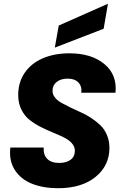

<svg xmlns="http://www.w3.org/2000/svg" viewBox="-20 -996 662 1023"><path d="M563 -208Q563 -113.3 488.8 -53.2Q414.6 6.8 290 6.8Q210 6.8 150.1 -17.1Q90.3 -41 58.6 -90.8Q26.9 -140.6 35.2 -210H212.9Q210 -172.4 231.2 -150.1Q252.4 -127.9 294.9 -127.9Q333.5 -127.9 356.2 -144.8Q378.9 -161.6 378.9 -192.9Q378.9 -215.3 362.3 -233.4Q345.7 -251.5 319.3 -264.4Q293 -277.3 261 -290.3Q229 -303.2 196.8 -319.6Q164.6 -335.9 137.9 -356.9Q111.3 -377.9 94.5 -411.1Q77.6 -444.3 77.1 -486.8Q76.2 -556.2 111.3 -607.7Q146.5 -659.2 208.3 -685.5Q270 -711.9 350.1 -711.9Q467.3 -711.9 536.1 -654.8Q605 -597.7 595.2 -502H413.1Q417.5 -535.2 397.9 -556.2Q378.4 -577.1 340.8 -577.1Q304.7 -577.1 282.2 -559.6Q259.8 -542 259.8 -512.2Q259.8 -493.2 272.7 -476.6Q285.6 -460 307.1 -448.2Q328.6 -436.5 355.7 -423.1Q382.8 -409.7 411.4 -397.2Q439.9 -384.8 467 -366.7Q494.1 -348.6 515.6 -327.9Q537.1 -307.1 550 -276.1Q563 -245.1 563 -208ZM293 -859.9 555.2 -976.1 532.2 -842.8 272 -742.2Z"/></svg>

Font: Poppins
Style: Bold Italic
Weight: 700
Italic angle: -10°
Designer: Ninad Kale (Devanagari), Jonny Pinhorn (Latin)
Foundry: Indian Type Foundry
Version: Version 3.200;PS 1.000;hotconv 16.6.54;makeotf.lib2.5.65590